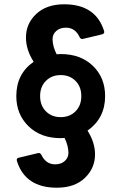

<svg xmlns="http://www.w3.org/2000/svg" viewBox="-20 -768 573 895"><path d="M245 107Q98 107 59 -17L58 -23Q58 -31 68 -33L160 -55Q168 -55 173 -46Q194 -2 237 -2Q265 -2 282 -17.5Q299 -33 299 -55Q299 -88 281 -125L263 -124Q170 -124 113 -179.5Q56 -235 56 -320Q56 -424 137 -480Q101 -536 101 -593Q101 -658 149 -703Q197 -748 279 -748Q426 -748 465 -624L466 -619Q466 -611 456 -608L364 -586Q356 -586 351 -595Q331 -639 287 -639Q259 -639 242 -623.5Q225 -608 225 -586Q225 -553 244 -515Q253 -516 263 -516Q356 -516 413 -461Q470 -406 470 -320Q470 -217 388 -159Q423 -104 423 -48Q423 16 375.5 61.5Q328 107 245 107ZM263 -222Q305 -222 332 -249Q359 -276 359 -320Q359 -364 332 -391Q305 -418 263 -418Q221 -418 194 -391Q167 -364 167 -320Q167 -276 194 -249Q221 -222 263 -222Z"/></svg>

Font: YamahaIndonesia935. App
Style: Bold
Weight: 700
Designer: Dalton Maag Ltd
Foundry: Dalton Maag Ltd
Version: Version 1.002; January 01, 2024; Regular/Italic